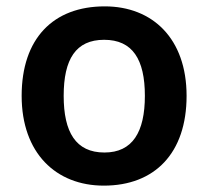

<svg xmlns="http://www.w3.org/2000/svg" viewBox="-20 -573 654 603"><path d="M566 -272C566 -452 459 -553 309 -553C147 -553 48 -452 48 -272C48 -92 156 10 306 10C466 10 566 -92 566 -272ZM180 -272C180 -387 218 -448 307 -448C396 -448 435 -387 435 -272C435 -158 396 -94 308 -94C218 -94 180 -158 180 -272Z"/></svg>

Font: Noto Sans Thaana SemiBold
Style: Regular
Weight: 600
Designer: David Williams
Foundry: Google Inc.
Version: Version 3.001